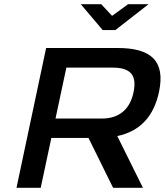

<svg xmlns="http://www.w3.org/2000/svg" viewBox="-20 -900 789 920"><path d="M544 -670H201L59 0H175L226 -239H404L522 0H665L542 -248C651 -271 717 -342 742 -460C773 -608 704 -670 544 -670ZM246 -332 298 -576H520C605 -576 637 -540 620 -459C603 -375 550 -332 468 -332ZM367 -880 472 -756H533L692 -880H594L517 -824L465 -880Z"/></svg>

Font: LT Wave Medium
Style: Italic
Weight: 500
Designer: Daniel Lyons
Version: Version 2.5 (Glyphs App)